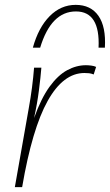

<svg xmlns="http://www.w3.org/2000/svg" viewBox="-20 -769 452 789"><path d="M365 -463Q355 -467 346.5 -468Q338 -469 327 -469Q240 -469 176 -354.5Q112 -240 71 0H41L98 -323Q106 -367 111.5 -409.5Q117 -452 120 -491H150Q147 -453 140 -398Q133 -343 120 -284Q149 -365 183.5 -412.5Q218 -460 256 -480.5Q294 -501 333 -501Q343 -501 355 -499.5Q367 -498 375 -494ZM385 -573Q392 -722 292 -722Q190 -722 145 -573H115Q138 -656 184 -702.5Q230 -749 291 -749Q353 -749 384.5 -704Q416 -659 411 -573Z"/></svg>

Font: Livvic Thin
Style: Italic
Weight: 250
Italic angle: -10°
Designer: Jacques Le Bailly, Baron von Fonthausen
Version: Version 1.001; ttfautohint (v1.8.2)